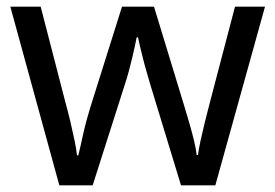

<svg xmlns="http://www.w3.org/2000/svg" viewBox="-20 -557 826 576"><path d="M431 -303Q425 -324 419 -344.5Q413 -365 408.5 -383.5Q404 -402 400 -418Q396 -434 394 -445H390Q388 -434 384.5 -418Q381 -402 376.5 -383Q372 -364 366.5 -343.5Q361 -323 354 -302L258 -1H158L11 -537H102L176 -251Q184 -222 191 -192.5Q198 -163 203.5 -136.5Q209 -110 211 -91H215Q218 -103 222 -121Q226 -139 230.5 -159Q235 -179 240.5 -199Q246 -219 251 -235L346 -537H442L534 -235Q541 -212 548.5 -186Q556 -160 562 -135.5Q568 -111 570 -92H574Q576 -109 581.5 -134.5Q587 -160 594.5 -190.5Q602 -221 610 -251L685 -537H775L626 -1H523Z"/></svg>

Font: lhindi15
Style: Regular
Weight: 400
Designer: Jelle Bosma - Monotype Design Team
Foundry: Monotype Imaging Inc.
Version: Version 2.006